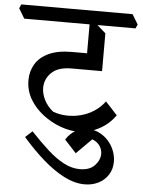

<svg xmlns="http://www.w3.org/2000/svg" viewBox="-89 -654 718 966"><g transform="rotate(5 270.5 -171.0)"><path d="M319 5Q277 5 230 -12Q183 -29 141.5 -60.5Q100 -92 74 -135.5Q48 -179 48 -232Q48 -277 70 -313.5Q92 -350 137.5 -371Q183 -392 253 -392H336L413 -309H259Q191 -309 158 -276.5Q125 -244 125 -200Q125 -170 140.5 -139Q156 -108 186 -84Q219 -72 255.5 -71Q292 -70 327.5 -79.5Q363 -89 393.5 -109Q424 -129 446 -159L506 -94Q483 -61 452 -39Q421 -17 387 -6Q353 5 319 5ZM413 -310 330 -351V-562L355 -551L413 -500ZM0 -538 -30 -588 -21 -608H541L571 -558L562 -538Z M375 266Q324 266 270.5 238.5Q217 211 163 163.5Q109 116 56 55L91 23Q138 73 180.5 111.5Q223 150 263.5 171Q304 192 344 192Q394 192 419.5 164.5Q445 137 445 106Q445 85 432.5 66Q420 47 394 37L317 114L258 50Q278 18 307 2.5Q336 -13 367 -13Q398 -13 424.5 0Q451 13 470.5 34.5Q490 56 501 83.5Q512 111 512 140Q512 178 493.5 206.5Q475 235 444 250.5Q413 266 375 266Z"/></g></svg>

Font: Eczar
Style: Regular
Weight: 400
Designer: Vaibhav Singh
Foundry: Rosetta Type Foundry
Version: Version 2.000